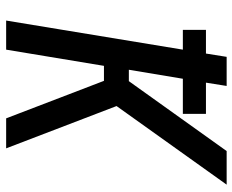

<svg xmlns="http://www.w3.org/2000/svg" viewBox="-88 -688 775 640"><g transform="rotate(90 300.0 -367.5)"><path d="M374 0 249 -326H199L145 0H48L145 -589H79V-666H158L169 -735H266L255 -666H359V-589H242L212 -409H250L483 -735H595L333 -368L474 0Z"/></g></svg>

Font: Iosevka Aile Medium
Style: Italic
Weight: 500
Italic angle: -9°
Designer: Belleve Invis
Foundry: Belleve Invis
Version: Version 31.1.0; ttfautohint (v1.8.4)